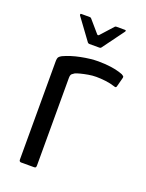

<svg xmlns="http://www.w3.org/2000/svg" viewBox="-123 -692 574 754"><g transform="rotate(20 163.5 -314.5)"><path d="M211 -477Q272 -477 314 -461Q319 -458 321.5 -456Q324 -454 323 -449L313 -411Q312 -406 309.5 -405Q307 -404 302 -406Q284 -412 263 -414.5Q242 -417 224 -417Q208 -417 191 -414Q174 -411 160.5 -407.5Q147 -404 140 -401Q136 -398 130 -394Q124 -390 124 -376V-11Q124 -4 122 -2Q120 0 115 0H61Q58 0 55.5 -2Q53 -4 53 -9V-418Q53 -433 57 -438Q61 -443 69 -447Q99 -461 139 -469Q179 -477 211 -477ZM154 -529Q150 -529 147 -532L81 -622Q80 -625 80.5 -627Q81 -629 84 -629H119Q124 -629 126 -626L170 -575Q174 -571 178 -575L224 -626Q226 -629 231 -629H266Q270 -629 270.5 -627Q271 -625 269 -622L203 -532Q201 -529 196 -529Z"/></g></svg>

Font: Glory
Style: Regular
Weight: 400
Designer: Robert Leuschke
Foundry: Robert Leuschke
Version: Version 1.011